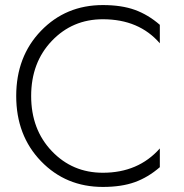

<svg xmlns="http://www.w3.org/2000/svg" viewBox="-20 -729 725 758"><path d="M386 -47Q526 -47 611 -143V-69Q565 -29 512.5 -10Q460 9 386 9Q240 9 142 -92.5Q44 -194 44 -350Q44 -506 142 -607.5Q240 -709 386 -709Q460 -709 512.5 -690Q565 -671 611 -631V-558Q529 -653 386 -653Q266 -653 184.5 -567.5Q103 -482 103 -350Q103 -218 184.5 -132.5Q266 -47 386 -47Z"/></svg>

Font: Renner* Light
Style: Light
Weight: 300
Version: Version 003.000 ; ttfautohint (v0.97) -l 8 -r 50 -G 200 -x 1